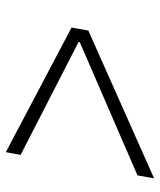

<svg xmlns="http://www.w3.org/2000/svg" viewBox="32 -660 523 626"><g transform="rotate(90 293.0 -346.5)"><path d="M475.6 -104.5 69.3 -318.8 79.1 -373.5 561 -587.9 551.3 -533.7 117.2 -345.7 116.2 -341.8 484.4 -152.8Z"/></g></svg>

Font: Cascadia Mono PL ExtraLight
Style: Italic
Weight: 200
Italic angle: -10°
Monospace: yes
Designer: Aaron Bell
Foundry: Saja Typeworks
Version: Version 2404.023; ttfautohint (v1.8.4)